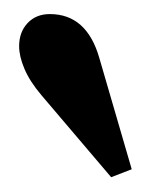

<svg xmlns="http://www.w3.org/2000/svg" viewBox="-20 -870 216 266"><path d="M134 -624.5 37.5 -738Q21 -757.5 13.8 -774.8Q6.5 -792 6.5 -806Q6.5 -825.5 18.2 -838Q30 -850.5 49 -850.5Q100 -850.5 117.5 -790L162.5 -635.5Z"/></svg>

Font: Libre Caslon Text SemiBold
Style: Regular
Weight: 600
Designer: Pablo Impallari, Rodrigo Fuenzalida, Katja Schimmel
Foundry: Pablo Impallari, Rodrigo Fuenzalida
Version: Version 2.000